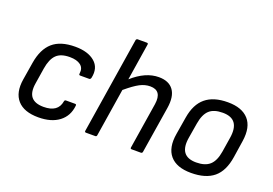

<svg xmlns="http://www.w3.org/2000/svg" viewBox="-97 -958 1772 1244"><g transform="rotate(20 789.0 -335.5)"><path d="M235.8 12.2Q136.7 12.2 91.3 -39.3Q45.9 -90.8 61 -185.1L81.1 -308.1Q97.2 -405.3 151.1 -452.6Q205.1 -500 306.2 -500Q394.5 -500 441.9 -459.2Q489.3 -418.5 473.1 -346.2Q469.7 -335 460.9 -335H398.9Q389.2 -335 391.1 -346.2Q397 -384.8 370.8 -404.8Q344.7 -424.8 295.9 -424.8Q233.9 -424.8 203.4 -394.5Q172.9 -364.3 162.1 -297.9L145 -189.9Q134.3 -125.5 159.4 -94.2Q184.6 -63 245.1 -63Q343.8 -63 356.9 -141.1Q358.4 -151.9 368.2 -151.9H431.2Q440.4 -151.9 439 -141.1Q431.6 -68.8 378.2 -28.3Q324.7 12.2 235.8 12.2Z M561 0Q551.3 0 552.7 -9.8L657.7 -672.9Q658.2 -677.2 661.6 -680.2Q665 -683.1 668.9 -683.1H732.9Q742.2 -683.1 740.7 -672.9L700.7 -418.9Q791.5 -500 882.8 -500Q952.6 -500 983.9 -456.5Q1015.1 -413.1 1002 -331.1L950.7 -9.8Q950.2 -5.4 947 -2.7Q943.8 0 939.9 0H876Q866.2 0 867.7 -9.8L918 -327.1Q932.6 -424.8 850.6 -424.8Q814.5 -424.8 779.1 -406.2Q743.7 -387.7 688 -340.8L635.7 -9.8Q634.3 0 625 0Z M1288.6 12.2Q1188.5 12.2 1143.3 -40.8Q1098.1 -93.8 1114.7 -192.9L1134.8 -314Q1150.4 -408.7 1205.6 -454.3Q1260.7 -500 1358.9 -500Q1456.1 -500 1502.2 -448.5Q1548.3 -397 1533.7 -297.9L1515.6 -179.2Q1500.5 -80.1 1445.1 -33.9Q1389.6 12.2 1288.6 12.2ZM1296.9 -63Q1358.4 -63 1390.6 -92Q1422.9 -121.1 1433.6 -187L1449.7 -288.1Q1471.7 -424.8 1350.6 -424.8Q1289.1 -424.8 1257.8 -395.8Q1226.6 -366.7 1215.8 -301.8L1198.7 -199.2Q1175.3 -63 1296.9 -63Z"/></g></svg>

Font: Sofia Sans
Style: Italic
Weight: 400
Italic angle: -9°
Designer: Botio Nikoltchev, Ani Petrova
Foundry: lettersoup
Version: Version 4.100